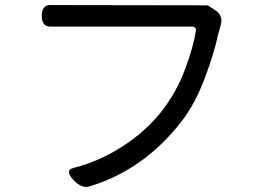

<svg xmlns="http://www.w3.org/2000/svg" viewBox="-20 -725 1040 758"><path d="M829 -685Q861 -665 852 -628L840 -585Q827 -520 789 -418Q751 -316 697 -246Q549 -55 336 10Q303 22 269 -15.5Q235 -53 270 -62Q373 -88 465 -148Q638 -259 710 -450Q744 -541 753 -602Q756 -620 737 -620H178Q145 -620 145 -662.5Q145 -705 178 -705L800 -704Z"/></svg>

Font: Raw Maruko Gothic CJK TC
Style: Regular
Weight: 400
Version: Version 1.001